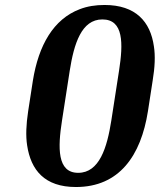

<svg xmlns="http://www.w3.org/2000/svg" viewBox="-20 -741 641 771"><path d="M93 -294C85 -241 83 -195 89 -157C104 -58 159 10 285 10C459 10 546 -116 574 -294L593 -417C602 -471 604 -517 598 -555C584 -654 525 -721 400 -721C364 -721 331 -716 300 -704C195 -664 135 -560 112 -417ZM229 -257 260 -457C277 -565 307 -663 391 -663C477 -663 475 -566 458 -457L427 -257C410 -148 379 -47 294 -47C209 -47 212 -148 229 -257Z"/></svg>

Font: Aerodynamic
Style: Obl
Weight: 500
Designer: Google
Version: Version 2.000980; 2014